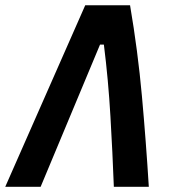

<svg xmlns="http://www.w3.org/2000/svg" viewBox="-46 -714 652 734"><path d="M-25.9 0 279.8 -693.8H451.2Q481 -519 496.6 -346.2Q512.2 -173.3 522.9 0H389.2Q384.3 -129.9 376.2 -268.8Q368.2 -407.7 351.1 -543.5H336.4L109.4 0Z"/></svg>

Font: Cascadia Code PL
Style: Bold Italic
Weight: 700
Italic angle: -10°
Monospace: yes
Designer: Aaron Bell
Foundry: Saja Typeworks
Version: Version 2404.023; ttfautohint (v1.8.4)